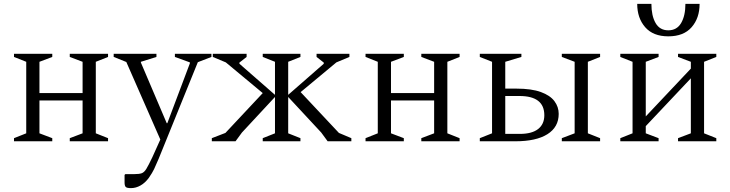

<svg xmlns="http://www.w3.org/2000/svg" viewBox="-20 -727 3758 988"><path d="M115 -409 52 -434V-450H249V-434L183 -409V-248H405V-409L339 -434V-450H536V-434L473 -409V-41L536 -16V0H339V-16L405 -41V-210H183V-41L249 -16V0H52V-16L115 -41Z M654 241Q632 241 626.5 234.5Q621 228 621 212V173L625 169H671Q696 169 709 164.5Q722 160 733 142Q744 124 764 82L805 -9L630 -408L565 -434V-450H785V-434L705 -409V-405L838 -93H841L957 -401V-406L880 -434V-450H1068V-434L998 -407L796 91Q782 124 773 143Q764 162 746 188Q727 214 703 227.5Q679 241 654 241Z M1192 0H1070V-16L1140 -43L1332 -248L1142 -406L1075 -434V-450H1249V-434L1212 -405V-399L1395 -239V-409L1332 -434V-450H1526V-434L1463 -409V-239L1646 -399V-405L1609 -434V-450H1778V-434L1711 -406L1527 -253L1724 -43L1788 -16V0H1666L1633 -45L1463 -228V-41L1526 -16V0H1332V-16L1395 -41V-228L1225 -45Z M1924 -409 1861 -434V-450H2058V-434L1992 -409V-248H2214V-409L2148 -434V-450H2345V-434L2282 -409V-41L2345 -16V0H2148V-16L2214 -41V-210H1992V-41L2058 -16V0H1861V-16L1924 -41Z M3005 -409V-41L3068 -16V0H2871V-16L2937 -41V-409L2871 -434V-450H3068V-434ZM2637 -271Q2715 -271 2763 -253.5Q2811 -236 2833 -206.5Q2855 -177 2855 -141Q2855 -73 2797 -36.5Q2739 0 2632 0H2449V-16L2512 -41V-409L2449 -434V-450H2663V-434L2580 -409V-271ZM2653 -233H2580V-38H2655Q2717 -38 2749 -63Q2781 -88 2781 -134Q2781 -233 2653 -233Z M3235 -409 3172 -434V-450H3369V-434L3303 -409V-128L3535 -374V-409L3469 -434V-450H3666V-434L3603 -409V-41L3666 -16V0H3469V-16L3535 -41V-324L3303 -78V-41L3369 -16V0H3172V-16L3235 -41ZM3259 -707H3332Q3332 -646 3353.5 -608.5Q3375 -571 3419 -571Q3463 -571 3485 -608.5Q3507 -646 3507 -707H3580Q3580 -634 3539 -587Q3498 -540 3419 -540Q3341 -540 3300 -587Q3259 -634 3259 -707Z"/></svg>

Font: Spectral Light
Style: Regular
Weight: 300
Designer: Jean-Baptiste Levee
Foundry: Production Type
Version: Version 2.001